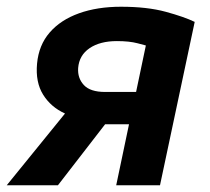

<svg xmlns="http://www.w3.org/2000/svg" viewBox="-25 -550 622 570"><path d="M-5 0 168 -213Q126 -232 103 -269Q80 -306 85 -361Q90 -416 122.5 -453.5Q155 -491 209.5 -510.5Q264 -530 334 -530Q412 -530 467 -515Q522 -500 553 -485L450 0H320L358 -181H287L147 0ZM287 -277H379L408 -415Q408 -415 383.5 -421.5Q359 -428 322 -428Q272 -428 241 -407Q210 -386 207 -348Q205 -318 224 -297.5Q243 -277 287 -277Z"/></svg>

Font: Raleway
Style: Bold Italic
Weight: 700
Italic angle: -12°
Designer: Matt McInerney, Pablo Impallari, Rodrigo Fuenzalida
Foundry: Matt McInerney, Pablo Impallari, Rodrigo Fuenzalida
Version: Version 4.101;RELEASE